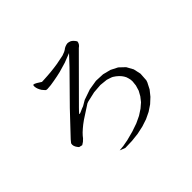

<svg xmlns="http://www.w3.org/2000/svg" viewBox="-162 -1037 1324 1324"><g transform="rotate(-45 500.0 -374.5)"><path d="M817.4 -191.4 793.9 -145.5 761.7 -105.5 723.6 -70.3 679.7 -41 630.9 -17.6 577.1 0 518.6 12.7 457 19.5 390.6 21.5 350.6 5.9 389.6 2 411.1 -2 437.5 -6.8 503.9 -24.4 563.5 -44.9 613.3 -68.4 655.3 -95.7 689.5 -125 714.8 -157.2 734.4 -192.4 746.1 -231.4 750 -267.6 749 -285.2 745.1 -301.8 740.2 -317.4 732.4 -332 722.7 -345.7 710 -359.4 694.3 -373 675.8 -385.7 665 -390.6 631.8 -401.4 575.2 -407.2 509.8 -402.3 436.5 -385.7 422.9 -380.9 325.2 -317.4 299.8 -298.8 277.3 -280.3 257.8 -262.7 242.2 -246.1 230.5 -231.4 212.9 -214.8 193.4 -202.1 168.9 -208 160.2 -218.8 153.3 -229.5 148.4 -241.2 146.5 -253.9 148.4 -265.6 166 -287.1 314.5 -444.3 511.7 -644.5 578.1 -715.8 510.7 -689.5 440.4 -668.9 405.3 -661.1 369.1 -654.3 333 -648.4 296.9 -645.5 285.2 -647.5 274.4 -659.2 264.6 -670.9 257.8 -682.6 252 -695.3 248 -708 246.1 -720.7 247.1 -732.4Q250 -744.1 294.9 -713.9L305.7 -707L328.1 -708L362.3 -710L397.5 -712.9L431.6 -716.8L465.8 -721.7L534.2 -735.4L559.6 -745.1L572.3 -752L583 -759.8L594.7 -765.6L606.4 -769.5L619.1 -771.5L631.8 -769.5L645.5 -764.6L657.2 -755.9L667 -745.1L675.8 -732.4Q674.8 -709 650.4 -692.4L359.4 -400.4L339.8 -379.9Q320.3 -359.4 346.7 -371.1L373 -382.8L386.7 -387.7L426.8 -411.1L502.9 -437.5L574.2 -449.2L640.6 -446.3L698.2 -431.6L748 -406.2L788.1 -368.2L814.5 -320.3L826.2 -266.6L822.3 -206.1Z"/></g></svg>

Font: B2 Hana
Style: Regular
Weight: 500
Version: 2020-08-05; (max)